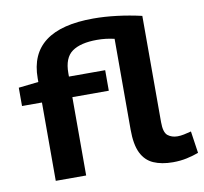

<svg xmlns="http://www.w3.org/2000/svg" viewBox="-83 -839 996 939"><g transform="rotate(-10 415.0 -370.0)"><path d="M702 10Q646 10 606 -7.5Q566 -25 545.5 -67Q525 -109 525 -183V-634Q483 -644 439 -644Q357 -644 315 -614Q273 -584 273 -508V-491H453V-389H272V0H121V-389H22V-480L121 -491V-509Q121 -750 439 -750Q495 -750 556 -742.5Q617 -735 678 -721V-193Q678 -142 697.5 -126.5Q717 -111 746 -111Q761 -111 778 -114.5Q795 -118 814 -123L830 -14Q803 -4 771 3Q739 10 702 10Z"/></g></svg>

Font: Georama Extended SemiBold
Style: Regular
Weight: 600
Width: 7
Designer: Jean-Baptiste Levee
Foundry: Production Type
Version: Version 1.000